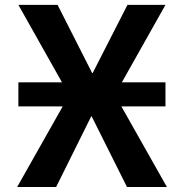

<svg xmlns="http://www.w3.org/2000/svg" viewBox="-20 -750 737 770"><path d="M53.7 -323.2V-419.9H228.5L53.7 -730.5H210.9L349.6 -457H351.6L491.2 -730.5H643.6L468.8 -419.9H643.6V-323.2H466.8L649.4 0H489.3L347.7 -283.2H345.7L205.1 0H48.8L231.4 -323.2Z"/></svg>

Font: Mgen+ 1c bold
Style: Bold
Weight: 700
Designer: [Source Han Sans]
Ryoko NISHIZUKA  (kana & ideographs); Paul D. Hunt (Latin, Greek & Cyrillic); Wenlong ZHANG  (bopomofo
Version: Version 1.059.20150602